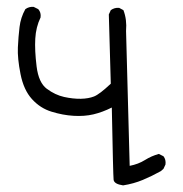

<svg xmlns="http://www.w3.org/2000/svg" viewBox="-20 -485 540 566"><path d="M342.8 61.5Q316.4 57.6 314.9 44.9Q313.5 32.2 309.6 -168Q282.2 -154.3 255.4 -147.9Q228.5 -141.6 196.8 -143.6Q165 -145.5 131.8 -155.8Q98.6 -166 74.2 -192.9Q49.8 -219.7 40.5 -266.6Q31.2 -313.5 32.7 -345.2Q34.2 -377 37.6 -405.3Q41 -433.6 54.7 -458Q65.4 -465.8 79.1 -464.8L92.8 -458Q101.6 -448.2 99.6 -433.6Q85.9 -405.3 84 -371.1Q82 -336.9 87.9 -289.1Q93.8 -241.2 118.2 -223.1Q142.6 -205.1 168.9 -199.2Q195.3 -193.4 218.3 -193.8Q241.2 -194.3 257.3 -200.7Q273.4 -207 306.6 -238.3L300.8 -442.4L306.6 -455.1Q317.4 -462.9 331.1 -461.9L343.8 -455.1Q354.5 -427.7 351.6 -393.6L362.3 3.9Q387.7 -1 407.2 -13.2Q426.8 -25.4 448.2 -31.2L461.9 -24.4Q469.7 -14.6 467.8 0L461.9 12.7L454.1 19.5Q427.7 34.2 400.9 45.4Q374 56.6 342.8 61.5Z"/></svg>

Font: JasonHandwriting4
Style: Regular
Weight: 400
Version: Version 1.01.21